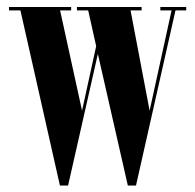

<svg xmlns="http://www.w3.org/2000/svg" viewBox="-20 -544 573 564"><path d="M156 1 40 -513.5H6.5V-523.5H189V-513.5H156.5L221 -219L262.5 -408.5L239 -513.5H206V-523.5H396V-513.5H363.5L419.5 -219L484 -513.5H451V-523.5H527V-513.5H495.5L379.5 1H355.5L267.5 -385.5L180 1Z"/></svg>

Font: Imbue 100pt
Style: Bold
Weight: 700
Designer: Tyler Finck
Foundry: Etcetera Type Company
Version: Version 1.102; ttfautohint (v1.8.3)